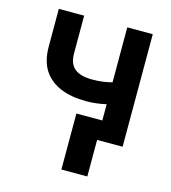

<svg xmlns="http://www.w3.org/2000/svg" viewBox="-108 -634 801 899"><g transform="rotate(15 292.5 -184.5)"><path d="M398.1 177.2H272.4V-94.1H398.1V-172.9Q349.4 -161.6 302.2 -161.6Q154.5 -161.6 95.9 -247.9Q66.1 -292.6 66.1 -364.3V-546.2H188.9V-364.3Q188.9 -312.5 217.2 -289.8Q245.4 -267 302.2 -267Q353.3 -267 398.1 -279.1V-545.5H521.7V0H398.1Z"/></g></svg>

Font: Linik Sans SemiBold
Style: Regular
Weight: 600
Designer: Fonts by Rasmus Andersson / Changes by Cristiano Sobral with parts from Marc Monis
Foundry: rsms
Version: Version 3.020; ttfautohint (v1.6)